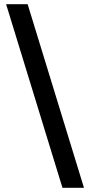

<svg xmlns="http://www.w3.org/2000/svg" viewBox="-20 -730 427 910"><path d="M111 -710 378 160H276L9 -710Z"/></svg>

Font: TypoPRO Source Serif Pro
Style: Bold
Weight: 700
Designer: Frank Grießhammer
Foundry: Adobe Systems Incorporated
Version: Version 1.017;PS 1.0;hotconv 1.0.79;makeotf.lib2.5.61930